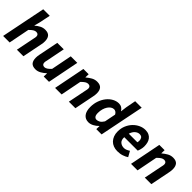

<svg xmlns="http://www.w3.org/2000/svg" viewBox="194 -1769 2850 2850"><g transform="rotate(45 1618.5 -344.5)"><path d="M14 0 155 -701H292L254 -518L232 -438H236Q269 -467 308 -487.5Q347 -508 392 -508Q454 -508 482 -475.5Q510 -443 510 -381Q510 -364 508.5 -346.5Q507 -329 502 -310L440 0H303L362 -293Q365 -308 367.5 -319Q370 -330 370 -340Q370 -391 319 -391Q296 -391 271.5 -375.5Q247 -360 215 -327L151 0Z M1075 -496 977 0H866L868 -67H864Q830 -35 788.5 -11.5Q747 12 702 12Q640 12 612.5 -20.5Q585 -53 585 -116Q585 -133 587 -150Q589 -167 593 -186L655 -496H791L733 -203Q729 -188 727 -177Q725 -166 725 -156Q725 -105 775 -105Q817 -105 874 -169L938 -496Z M1105 0 1203 -496H1314L1312 -430H1316Q1353 -462 1394 -485Q1435 -508 1483 -508Q1545 -508 1573 -475.5Q1601 -443 1601 -381Q1601 -364 1599 -346.5Q1597 -329 1593 -310L1531 0H1394L1453 -293Q1456 -308 1458.5 -319Q1461 -330 1461 -340Q1461 -391 1410 -391Q1387 -391 1362.5 -375.5Q1338 -360 1306 -327L1242 0Z M2043 -448 2055 -542 2085 -701H2222L2081 0H1970L1972 -65H1969Q1935 -30 1894 -9Q1853 12 1814 12Q1748 12 1711 -35Q1674 -82 1674 -170Q1674 -241 1696 -302.5Q1718 -364 1755 -410Q1792 -456 1840 -482Q1888 -508 1939 -508Q1973 -508 1999.5 -491.5Q2026 -475 2040 -448ZM1874 -100Q1899 -100 1926.5 -115.5Q1954 -131 1980 -173L2015 -349Q2003 -374 1984.5 -385Q1966 -396 1949 -396Q1923 -396 1899 -380Q1875 -364 1856.5 -336Q1838 -308 1827 -270Q1816 -232 1816 -187Q1816 -142 1831.5 -121Q1847 -100 1874 -100Z M2218 -200Q2218 -269 2242.5 -325.5Q2267 -382 2306.5 -422.5Q2346 -463 2395 -485.5Q2444 -508 2494 -508Q2538 -508 2569 -493.5Q2600 -479 2619.5 -453.5Q2639 -428 2647.5 -394.5Q2656 -361 2656 -322Q2656 -304 2653 -286.5Q2650 -269 2646 -253.5Q2642 -238 2637.5 -226.5Q2633 -215 2630 -209H2348Q2345 -147 2377.5 -119Q2410 -91 2459 -91Q2482 -91 2507 -102Q2532 -113 2551 -126L2599 -40Q2569 -19 2524 -3.5Q2479 12 2421 12Q2376 12 2338.5 -2.5Q2301 -17 2274.5 -44.5Q2248 -72 2233 -111Q2218 -150 2218 -200ZM2359 -293H2539Q2544 -310 2544 -330Q2544 -360 2529.5 -381.5Q2515 -403 2477 -403Q2442 -403 2409 -375.5Q2376 -348 2359 -293Z M2699 0 2797 -496H2908L2906 -430H2910Q2947 -462 2988 -485Q3029 -508 3077 -508Q3139 -508 3167 -475.5Q3195 -443 3195 -381Q3195 -364 3193 -346.5Q3191 -329 3187 -310L3125 0H2988L3047 -293Q3050 -308 3052.5 -319Q3055 -330 3055 -340Q3055 -391 3004 -391Q2981 -391 2956.5 -375.5Q2932 -360 2900 -327L2836 0Z"/></g></svg>

Font: TypoPRO Source Sans Pro
Style: Bold Italic
Weight: 700
Italic angle: -11°
Designer: Paul D. Hunt
Foundry: Adobe Systems Incorporated
Version: Version 1.075;PS 2.000;hotconv 1.0.86;makeotf.lib2.5.63406